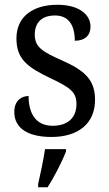

<svg xmlns="http://www.w3.org/2000/svg" viewBox="-20 -565 458 806"><path d="M196 10C307 10 379 -45 379 -146C379 -230 336 -269 239 -312C157 -348 126 -368 126 -420C126 -467 152 -500 211 -500C266 -500 294 -462 294 -394C337 -394 360 -417 360 -453C360 -503 313 -545 221 -545C118 -545 49 -495 49 -404C49 -318 93 -284 191 -237C277 -197 301 -177 301 -128C301 -72 266 -37 201 -37C128 -37 100 -92 100 -162C74 -162 40 -146 40 -95C40 -25 100 10 196 10ZM140 208V221H180C207 179 241 113 257 71V61H169C162 109 150 164 140 208Z"/></svg>

Font: Noto Serif Armenian SemiCondensed
Style: Regular
Weight: 400
Width: 4
Designer: Monotype Design Team
Foundry: Monotype Imaging Inc.
Version: Version 2.008